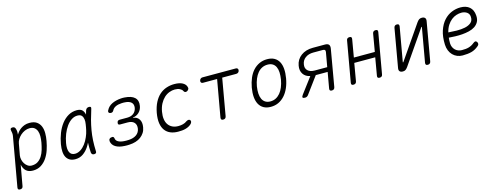

<svg xmlns="http://www.w3.org/2000/svg" viewBox="-25 -1349 6044 2328"><g transform="rotate(-15 2997.0 -185.0)"><path d="M167 -458Q177 -476 192.5 -494Q208 -512 229 -526.5Q250 -541 276.5 -550.5Q303 -560 337 -560Q395 -560 428 -536.5Q461 -513 476 -475.5Q491 -438 491 -390.5Q491 -343 482 -295Q472 -239 454 -185Q436 -131 406 -87.5Q376 -44 333 -17Q290 10 231 10Q176 10 145.5 -19Q115 -48 105 -98L59 158Q57 174 47.5 182Q38 190 21 190Q4 190 -2 182Q-8 174 -5 158L104 -459Q107 -478 105 -494Q103 -510 99 -528Q95 -544 101.5 -552Q108 -560 125 -560Q142 -560 150.5 -552Q159 -544 163 -528Q168 -509 168.5 -494Q169 -479 167 -458ZM322 -497Q291 -497 261.5 -484Q232 -471 209 -450.5Q186 -430 170 -404Q154 -378 150 -352L124 -209Q120 -184 126 -156.5Q132 -129 146.5 -106Q161 -83 183 -68Q205 -53 232 -53Q278 -53 309.5 -73.5Q341 -94 362.5 -128Q384 -162 396.5 -205Q409 -248 417 -292Q424 -333 424.5 -369.5Q425 -406 414.5 -434.5Q404 -463 382 -480Q360 -497 322 -497Z M764 10Q724 10 696.5 -5Q669 -20 653 -48Q637 -76 634 -117.5Q631 -159 640 -212Q652 -282 677 -345Q702 -408 739 -456Q776 -504 824.5 -532Q873 -560 932 -560Q979 -560 1001 -536Q1021 -513 1027 -479Q1034 -503 1041 -528Q1047 -545 1058 -552.5Q1069 -560 1085 -560Q1102 -560 1107 -552.5Q1112 -545 1106 -528Q1085 -463 1069 -402Q1053 -341 1042.5 -280Q1032 -219 1028.5 -155.5Q1025 -92 1028 -21Q1030 -6 1022.5 2Q1015 10 998.5 10Q982 10 974 2Q966 -6 964 -21Q960 -86 962 -145Q950 -119 934 -95Q904 -49 861.5 -19.5Q819 10 764 10ZM777 -55Q813 -55 846.5 -76.5Q880 -98 907 -133.5Q934 -169 953 -214Q971 -254 980 -296Q983 -313 987 -331L993 -367Q999 -401 995 -429.5Q991 -458 975 -476.5Q959 -495 922 -495Q883 -495 847.5 -472Q812 -449 783.5 -409Q755 -369 734.5 -317.5Q714 -266 704 -209Q691 -136 709.5 -95.5Q728 -55 777 -55Z M1302 -463Q1324 -507 1372 -530.5Q1420 -554 1486 -559Q1497 -560 1509 -560Q1521 -560 1532 -559Q1574 -556 1605 -546Q1636 -536 1656 -517.5Q1676 -499 1683.5 -473Q1691 -447 1685 -412Q1677 -364 1644.5 -333Q1612 -302 1568 -298L1567 -294Q1619 -289 1643 -250Q1667 -211 1656 -151Q1650 -114 1631.5 -85.5Q1613 -57 1585.5 -36.5Q1558 -16 1521.5 -4.5Q1485 7 1441 9Q1426 10 1410.5 10Q1395 10 1381 9Q1311 6 1269 -20Q1227 -46 1220 -92Q1219 -102 1221 -109.5Q1223 -117 1229 -123Q1235 -129 1244 -132Q1253 -135 1264 -135Q1269 -135 1272.5 -133.5Q1276 -132 1278.5 -129.5Q1281 -127 1283 -123Q1285 -119 1286 -113Q1289 -84 1316.5 -68Q1344 -52 1391 -49Q1406 -48 1421 -48Q1436 -48 1451 -49Q1508 -52 1545 -78Q1582 -104 1590 -151Q1598 -200 1571.5 -228.5Q1545 -257 1491 -257H1395Q1380 -257 1374.5 -264Q1369 -271 1372 -286Q1374 -300 1382.5 -307Q1391 -314 1405 -314H1500Q1550 -314 1580.5 -338.5Q1611 -363 1619 -405Q1626 -450 1600 -474Q1574 -498 1522 -501Q1511 -502 1499 -502Q1487 -502 1476 -501Q1433 -499 1402.5 -484Q1372 -469 1359 -442Q1356 -437 1352.5 -432.5Q1349 -428 1345 -426Q1341 -424 1337 -422.5Q1333 -421 1329 -421Q1317 -421 1309.5 -424Q1302 -427 1298.5 -432.5Q1295 -438 1295.5 -446Q1296 -454 1302 -463Z M1861 -277Q1875 -352 1903 -406Q1931 -460 1969.5 -494Q2008 -528 2056 -544Q2104 -560 2155 -560Q2189 -560 2214.5 -554.5Q2240 -549 2257.5 -539.5Q2275 -530 2286 -518Q2297 -506 2302 -493Q2312 -470 2304.5 -456.5Q2297 -443 2284 -436Q2270 -429 2258.5 -433Q2247 -437 2241 -451Q2233 -469 2207.5 -482Q2182 -495 2144 -495Q2110 -495 2074.5 -481.5Q2039 -468 2009.5 -440.5Q1980 -413 1958 -372Q1936 -331 1926 -275Q1917 -223 1923 -182Q1929 -141 1949 -113Q1969 -85 2000.5 -70Q2032 -55 2074 -55Q2105 -55 2133 -62.5Q2161 -70 2180 -85Q2193 -94 2207 -96Q2221 -98 2230 -88Q2234 -83 2235.5 -77Q2237 -71 2235.5 -64Q2234 -57 2229 -49.5Q2224 -42 2216 -35Q2201 -22 2183.5 -13.5Q2166 -5 2146 0.5Q2126 6 2103 8Q2080 10 2054 10Q2001 10 1959.5 -7Q1918 -24 1891.5 -59Q1865 -94 1856.5 -148Q1848 -202 1861 -277Z M2674 -485H2496Q2482 -485 2474.5 -494Q2467 -503 2470 -518Q2473 -532 2483 -541Q2493 -550 2507 -550H2927Q2941 -550 2948.5 -541Q2956 -532 2953 -518Q2951 -503 2940 -494Q2929 -485 2914 -485H2738L2657 -22Q2654 -6 2644.5 2Q2635 10 2619 10Q2602 10 2596 2Q2590 -6 2592 -22Z M3218 10Q3165 10 3128.5 -10.5Q3092 -31 3071.5 -68.5Q3051 -106 3046.5 -158.5Q3042 -211 3053 -275Q3065 -340 3087.5 -392.5Q3110 -445 3144 -482Q3178 -519 3222.5 -539.5Q3267 -560 3320 -560Q3374 -560 3410.5 -539.5Q3447 -519 3467 -482Q3487 -445 3491 -393Q3495 -341 3484 -277Q3473 -212 3449.5 -159Q3426 -106 3392 -68.5Q3358 -31 3314.5 -10.5Q3271 10 3218 10ZM3230 -55Q3266 -55 3297 -70.5Q3328 -86 3352.5 -115Q3377 -144 3394 -185.5Q3411 -227 3420 -277Q3428 -327 3426 -367Q3424 -407 3410.5 -435.5Q3397 -464 3372 -479.5Q3347 -495 3309 -495Q3271 -495 3239.5 -479.5Q3208 -464 3184 -435Q3160 -406 3143 -365.5Q3126 -325 3117 -275Q3109 -225 3111.5 -184.5Q3114 -144 3128 -115Q3142 -86 3167.5 -70.5Q3193 -55 3230 -55Z M3646 10Q3620 10 3616.5 -0.5Q3613 -11 3629 -33L3775 -227Q3716 -239 3688 -282Q3660 -325 3671 -385Q3684 -461 3744 -505.5Q3804 -550 3893 -550H4046Q4080 -550 4093.5 -533.5Q4107 -517 4101 -483L4021 -22Q4018 -6 4008.5 2Q3999 10 3982 10Q3966 10 3959.5 2Q3953 -6 3956 -22L3991 -221H3842L3688 -12Q3680 -1 3669.5 4.5Q3659 10 3646 10ZM4033 -459Q4036 -476 4029 -484.5Q4022 -493 4005 -493H3883Q3824 -493 3784 -464Q3744 -435 3736 -385Q3727 -336 3756.5 -307Q3786 -278 3845 -278H4001Z M4254 10Q4237 10 4231 2Q4225 -6 4228 -22L4317 -528Q4319 -544 4328.5 -552Q4338 -560 4355 -560Q4372 -560 4378 -552Q4384 -544 4381 -528L4343 -307H4606L4644 -528Q4647 -544 4656.5 -552Q4666 -560 4683 -560Q4700 -560 4706 -552Q4712 -544 4709 -528L4620 -22Q4618 -6 4608.5 2Q4599 10 4582 10Q4565 10 4559 2Q4553 -6 4556 -22L4594 -243H4331L4293 -22Q4290 -6 4280.5 2Q4271 10 4254 10Z M4828 -48 4912 -528Q4915 -544 4924.5 -552Q4934 -560 4950 -560Q4967 -560 4973 -552Q4979 -544 4977 -528L4902 -102Q4901 -99 4901.5 -97.5Q4902 -96 4905 -96Q4907 -96 4908 -98L4911 -102L5200 -521Q5213 -539 5226.5 -549.5Q5240 -560 5262 -560Q5290 -560 5302.5 -545.5Q5315 -531 5309 -502L5225 -22Q5222 -6 5212.5 2Q5203 10 5187 10Q5170 10 5164 2Q5158 -6 5160 -22L5235 -448Q5236 -451 5235.5 -452.5Q5235 -454 5232 -454Q5230 -454 5229 -453L5226 -448L4937 -29Q4924 -11 4910.5 -0.5Q4897 10 4875 10Q4847 10 4834.5 -4.5Q4822 -19 4828 -48Z M5836 -102Q5845 -88 5842.5 -74.5Q5840 -61 5825 -50Q5782 -14 5735.5 -2Q5689 10 5625 10Q5589 10 5557.5 -3Q5526 -16 5502.5 -40Q5479 -64 5465.5 -97.5Q5452 -131 5450 -171Q5446 -274 5471 -347.5Q5496 -421 5538.5 -468Q5581 -515 5635.5 -537.5Q5690 -560 5747 -560Q5818 -560 5860.5 -523.5Q5903 -487 5908 -417Q5912 -369 5894.5 -336.5Q5877 -304 5845.5 -283.5Q5814 -263 5772.5 -253Q5731 -243 5686.5 -239.5Q5642 -236 5598 -237.5Q5554 -239 5517 -242Q5515 -225 5514.5 -207.5Q5514 -190 5514 -171Q5515 -144 5525 -122.5Q5535 -101 5551 -86Q5567 -71 5588 -63Q5609 -55 5633 -55Q5659 -55 5680 -57Q5701 -59 5719.5 -64.5Q5738 -70 5755 -79Q5772 -88 5789 -102Q5805 -115 5816 -115Q5827 -115 5836 -102ZM5528 -305Q5576 -301 5633 -300Q5690 -299 5737.5 -309Q5785 -319 5815 -345Q5845 -371 5841 -420Q5840 -439 5831.5 -453Q5823 -467 5809.5 -476Q5796 -485 5779 -490Q5762 -495 5742 -495Q5711 -495 5678 -484.5Q5645 -474 5616 -451Q5587 -428 5564 -392.5Q5541 -357 5528 -305Z"/></g></svg>

Font: Maple Mono NL ExtraLight
Style: Italic
Weight: 275
Italic angle: -10°
Monospace: yes
Designer: subframe7536
Version: Version 7.000